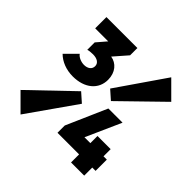

<svg xmlns="http://www.w3.org/2000/svg" viewBox="-188 -885 1062 1062"><g transform="rotate(45 343.5 -353.5)"><path d="M266 -314 24 -82 120 14 318 -268ZM47 -388C78 -357 124 -339 175 -339C268 -339 327 -390 327 -464C327 -522 293 -560 248 -567L317 -646V-703H75V-615H177L128 -558V-500C136 -503 153 -505 168 -505C201 -505 223 -491 223 -467C223 -442 202 -428 174 -428C152 -428 126 -438 114 -455ZM336 -59H505V4H608V-59H634V-147H608V-203H505V-147H459L551 -353H440L336 -116ZM369 -438 421 -392 660 -625 564 -721Z"/></g></svg>

Font: MV Cash SemiBold
Style: Regular
Weight: 600
Designer: Rodrigo Fuenzalida
Foundry: fragTYPE
Version: Version 1.100;Glyphs 3.1.2 (3151)